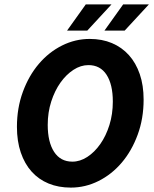

<svg xmlns="http://www.w3.org/2000/svg" viewBox="-20 -841 700 873"><path d="M302 12Q246 12 201 -6.5Q156 -25 124 -60.5Q92 -96 74.5 -147.5Q57 -199 57 -264Q57 -350 84 -423.5Q111 -497 156.5 -550.5Q202 -604 262 -634Q322 -664 388 -664Q444 -664 489 -645Q534 -626 566 -590.5Q598 -555 615.5 -504Q633 -453 633 -388Q633 -302 606 -228.5Q579 -155 533.5 -101.5Q488 -48 428 -18Q368 12 302 12ZM382 -545Q347 -545 314 -523.5Q281 -502 255 -465.5Q229 -429 213 -379.5Q197 -330 197 -273Q197 -195 226 -150.5Q255 -106 309 -106Q344 -106 377 -127.5Q410 -149 436 -186Q462 -223 477.5 -272.5Q493 -322 493 -379Q493 -457 464.5 -501Q436 -545 382 -545ZM370 -821H487L377 -702H285ZM540 -821H657L547 -702H455Z"/></svg>

Font: mr_Source Sans Pro
Style: Bold Italic
Weight: 700
Italic angle: -11°
Designer: Paul D. Hunt
Foundry: Adobe Systems Incorporated
Version: Version 1.036;July 10, 2024;FontCreator 11.5.0.2430 64-bit